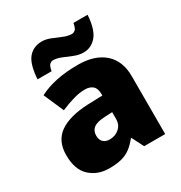

<svg xmlns="http://www.w3.org/2000/svg" viewBox="-181 -903 985 1043"><g transform="rotate(-30 311.5 -381.0)"><path d="M336 -563Q441 -563 500 -511Q559 -459 559 -363V0H427L390 -73H386Q363 -44 338.5 -25.5Q314 -7 282 1.5Q250 10 204 10Q132 10 84 -34Q36 -78 36 -169Q36 -258 97.5 -301Q159 -344 276 -349L368 -352V-360Q368 -397 350 -412.5Q332 -428 301 -428Q268 -428 228 -416.5Q188 -405 147 -387L92 -513Q140 -538 200.5 -550.5Q261 -563 336 -563ZM325 -245Q273 -243 251.5 -226.5Q230 -210 230 -180Q230 -152 245 -138.5Q260 -125 285 -125Q320 -125 344.5 -147Q369 -169 369 -204V-247ZM107 -604Q113 -696 144.5 -733.5Q176 -771 230 -771Q255 -771 283.5 -759.5Q312 -748 340.5 -736Q369 -724 394 -724Q403 -724 413.5 -732.5Q424 -741 429 -772H518Q512 -682 479 -643.5Q446 -605 398 -605Q369 -605 339.5 -617Q310 -629 282.5 -640.5Q255 -652 230 -652Q221 -652 211 -644Q201 -636 195 -604Z"/></g></svg>

Font: Noto Sans Gujarati UI Black
Style: Regular
Weight: 900
Designer: Jelle Bosma - Monotype Design Team, Universal Thirst
Foundry: Monotype Imaging Inc.
Version: Version 2.106; ttfautohint (v1.8.4.7-5d5b)